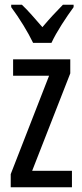

<svg xmlns="http://www.w3.org/2000/svg" viewBox="-20 -786 343 806"><path d="M119 -606H196C217 -652 259 -715 289 -756V-766H244C210 -731 192 -712 158 -672C128 -706 97 -743 72 -766H27V-756C62 -709 98 -650 119 -606ZM282 0V-69H115L275 -478V-537H35V-468H186L25 -55V0Z"/></svg>

Font: Noto Sans Gujarati UI ExtraCondensed
Style: Regular
Weight: 400
Width: 2
Designer: Jelle Bosma - Monotype Design Team, Universal Thirst
Foundry: Monotype Imaging Inc.
Version: Version 2.106